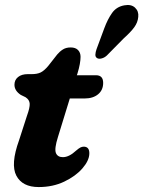

<svg xmlns="http://www.w3.org/2000/svg" viewBox="-20 -746 580 777"><path d="M83.5 -352.5 64 -362Q38.5 -379 38.5 -403Q38.5 -422.5 53 -434.2Q67.5 -446 92.5 -446H108.5Q130 -446 144 -452.5Q158 -459 175 -479L211.5 -525.5Q222 -538 234.8 -546Q247.5 -554 266 -554Q285.5 -554 295.8 -543.5Q306 -533 306 -516Q306 -504 303 -486.8Q300 -469.5 293 -447L291 -441.5H368.5Q397.5 -441.5 397.5 -410.5Q397.5 -381.5 377 -364.5Q356.5 -347.5 322.5 -347.5H262.5L214.5 -191.5Q199.5 -144 206.2 -127Q213 -110 234.5 -110Q259.5 -110 288 -136.5Q299 -146 305.5 -149.2Q312 -152.5 319.5 -152.5Q342.5 -152 341.5 -123.5Q340.5 -95.5 313.2 -64.2Q286 -33 240 -11Q194 11 136.5 11Q70.5 11 46.2 -35Q22 -81 57 -178L89 -277Q101 -310 100.2 -326Q99.5 -342 83.5 -352.5ZM402 -631.5Q415.5 -668 433.5 -693.5Q451.5 -719 483.5 -724.5Q511 -729.5 526.5 -715Q542 -700.5 539.5 -677.5Q537.5 -655 523.2 -635.5Q509 -616 480.5 -590.5L412.5 -521.5Q403.5 -513 392.2 -509.8Q381 -506.5 373.5 -510.5Q365.5 -515 366 -525Q366.5 -535 370.5 -546.5Z"/></svg>

Font: Fraunces 72pt S100
Style: Bold Italic
Weight: 700
Italic angle: -16°
Version: Version 1.000; ttfautohint (v1.8.3)